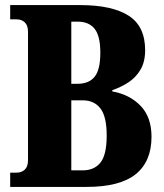

<svg xmlns="http://www.w3.org/2000/svg" viewBox="-20 -734 645 754"><path d="M20 0V-56H45Q65 -56 77.5 -68Q90 -80 90 -105V-609Q90 -634 77.5 -646Q65 -658 45 -658H20V-714H295Q420 -714 485 -672.5Q550 -631 550 -537Q550 -491 531.5 -460Q513 -429 483.5 -410Q454 -391 421 -380V-375Q489 -363 532 -318.5Q575 -274 575 -197Q575 -100 513 -50Q451 0 320 0ZM260 -405H285Q329 -405 351.5 -432.5Q374 -460 374 -527Q374 -593 351.5 -621Q329 -649 285 -649H260ZM260 -65H305Q350 -65 374.5 -95.5Q399 -126 399 -202Q399 -276 374.5 -308Q350 -340 305 -340H260Z"/></svg>

Font: Noto Serif ExtraCondensed Black
Style: Regular
Weight: 900
Width: 2
Designer: Monotype Design Team
Foundry: Monotype Imaging Inc.
Version: Version 2.015; ttfautohint (v1.8.4.7-5d5b)